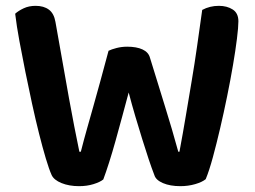

<svg xmlns="http://www.w3.org/2000/svg" viewBox="-20 -632 874 658"><path d="M352 -458Q362 -463 379.5 -467.5Q397 -472 416 -472Q448 -472 468.5 -462.5Q489 -453 494 -434Q509 -386 521.5 -345Q534 -304 546 -265.5Q558 -227 569 -189.5Q580 -152 591 -112H595Q607 -176 617 -236Q627 -296 637 -355Q647 -414 655.5 -474Q664 -534 673 -598Q699 -612 730 -612Q758 -612 777.5 -599.5Q797 -587 797 -559Q797 -539 792 -499Q787 -459 778.5 -409Q770 -359 758.5 -302.5Q747 -246 734.5 -192.5Q722 -139 709.5 -93Q697 -47 685 -18Q673 -8 649 -1Q625 6 598 6Q563 6 538.5 -4.5Q514 -15 509 -32Q500 -55 489.5 -86.5Q479 -118 467.5 -155Q456 -192 444 -232.5Q432 -273 421 -315Q410 -274 398.5 -231.5Q387 -189 376 -149.5Q365 -110 354 -75.5Q343 -41 334 -17Q323 -8 300.5 -1Q278 6 251 6Q217 6 191 -4.5Q165 -15 157 -32Q148 -52 137 -89Q126 -126 114 -173.5Q102 -221 90 -276Q78 -331 67 -385.5Q56 -440 46.5 -491.5Q37 -543 32 -585Q43 -595 61 -603.5Q79 -612 102 -612Q130 -612 147.5 -599Q165 -586 170 -557Q185 -474 196 -410.5Q207 -347 216.5 -295Q226 -243 234.5 -199Q243 -155 252 -112H257Q268 -155 278.5 -192Q289 -229 300 -268Q311 -307 323.5 -352.5Q336 -398 352 -458Z"/></svg>

Font: Baloo Bhai 2 SemiBold
Style: Regular
Weight: 600
Designer: Supriya Tembe, Noopur Datye and Ek Type
Foundry: Ek Type
Version: Version 1.640;PS 1.000;hotconv 16.6.51;makeotf.lib2.5.65220;